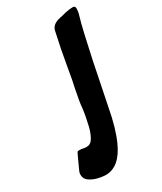

<svg xmlns="http://www.w3.org/2000/svg" viewBox="-245 -817 749 888"><g transform="rotate(-30 129.5 -373.5)"><path d="M47 1Q31 1 7 -4.5Q-17 -10 -36 -23Q-55 -36 -55 -58Q-55 -69 -51 -77Q-15 -157 -12.5 -158.5Q-10 -160 -2 -160Q7 -160 16 -158Q25 -156 35 -156Q52 -156 63 -169Q79 -189 90 -231Q102 -281 107 -323Q109 -352 123 -420Q129 -442 143 -525.5Q157 -609 176 -693Q182 -726 228 -735Q244 -738 261 -743Q286 -748 301 -748Q314 -748 314 -735Q314 -716 308 -698L298 -662Q287 -618 278 -576Q257 -484 240 -396L213 -263Q195 -165 166 -100Q121 1 47 1Z"/></g></svg>

Font: Bangerz
Style: Regular
Weight: 400
Designer: vernon adams
Foundry: Vernon Adams
Version: Version 2.10;February 7, 2025;FontCreator 13.0.0.2683 64-bit